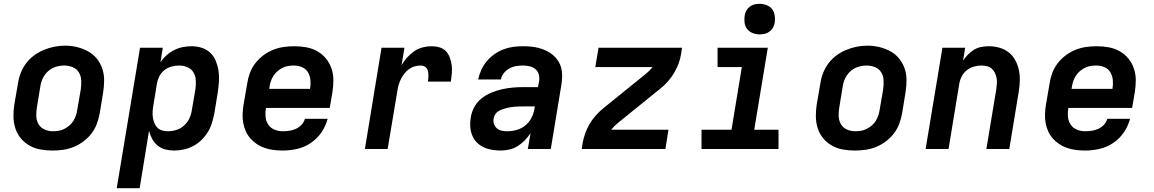

<svg xmlns="http://www.w3.org/2000/svg" viewBox="-20 -780 6040 1005"><path d="M255 8Q223 8 192 2.5Q161 -3 134.5 -18Q108 -33 89 -56Q70 -79 60.5 -108Q51 -137 50.5 -169Q50 -201 55 -233L74 -343Q78 -371 88.5 -398Q99 -425 116.5 -448.5Q134 -472 158.5 -490Q183 -508 210 -519Q237 -530 264.5 -535.5Q292 -541 321 -541Q353 -541 383.5 -533.5Q414 -526 440.5 -511.5Q467 -497 486 -474Q505 -451 515 -422Q525 -393 525 -361Q525 -329 520 -297L502 -187Q497 -159 487 -132Q477 -105 459 -81.5Q441 -58 417 -40Q393 -22 366 -11Q339 0 311 4Q283 8 255 8ZM257 -93Q272 -93 287 -95.5Q302 -98 316 -105Q330 -112 342.5 -122.5Q355 -133 363.5 -146.5Q372 -160 377 -174.5Q382 -189 384 -203L403 -313Q406 -337 405 -360Q404 -383 392.5 -401.5Q381 -420 360 -428.5Q339 -437 316 -437Q294 -437 271.5 -430Q249 -423 231.5 -407Q214 -391 204 -370Q194 -349 191 -327L173 -217Q169 -194 170 -171Q171 -148 182 -129.5Q193 -111 213.5 -102Q234 -93 257 -93Z M591 205 713 -530H832L820 -453Q833 -474 851.5 -490.5Q870 -507 892 -518Q914 -529 937 -533.5Q960 -538 983 -538Q1011 -538 1037 -529.5Q1063 -521 1081.5 -503Q1100 -485 1110 -460Q1120 -435 1124 -408.5Q1128 -382 1126 -353.5Q1124 -325 1120 -297L1102 -187Q1097 -162 1089.5 -137Q1082 -112 1068 -89Q1054 -66 1034.5 -47Q1015 -28 991 -15.5Q967 -3 941.5 2.5Q916 8 891 8Q867 8 844.5 2Q822 -4 804.5 -18.5Q787 -33 776.5 -53Q766 -73 760 -95L711 205ZM859 -93Q881 -93 903.5 -100Q926 -107 943.5 -123Q961 -139 971 -160Q981 -181 984 -203L1003 -313Q1006 -336 1005 -359Q1004 -382 993 -400.5Q982 -419 961.5 -428Q941 -437 918 -437Q898 -437 877.5 -431.5Q857 -426 840 -412.5Q823 -399 813.5 -379.5Q804 -360 801 -340L783 -230Q780 -214 779 -198Q778 -182 780 -167Q782 -152 787.5 -137.5Q793 -123 803 -112.5Q813 -102 828 -97.5Q843 -93 859 -93Z M1460 8Q1436 8 1412 5Q1388 2 1366 -5.5Q1344 -13 1325 -25.5Q1306 -38 1291 -55Q1276 -72 1266.5 -93Q1257 -114 1253 -137Q1249 -160 1250 -184.5Q1251 -209 1255 -233L1274 -343Q1278 -371 1288 -398Q1298 -425 1316 -448.5Q1334 -472 1358 -490Q1382 -508 1409 -519Q1436 -530 1464.5 -534Q1493 -538 1520 -538Q1552 -538 1583 -532.5Q1614 -527 1640.5 -512Q1667 -497 1686 -474Q1705 -451 1715 -422Q1725 -393 1725 -361Q1725 -329 1720 -297L1706 -215H1372Q1368 -192 1370 -169Q1372 -146 1384 -128Q1396 -110 1416.5 -101.5Q1437 -93 1460 -93Q1477 -93 1494.5 -95.5Q1512 -98 1528.5 -105.5Q1545 -113 1558 -126.5Q1571 -140 1576 -158H1695Q1685 -120 1662.5 -87Q1640 -54 1606.5 -31.5Q1573 -9 1535 -0.5Q1497 8 1460 8ZM1389 -315H1603Q1607 -338 1605 -360.5Q1603 -383 1592 -401.5Q1581 -420 1561 -428.5Q1541 -437 1518 -437Q1503 -437 1488 -434.5Q1473 -432 1459 -425Q1445 -418 1432.5 -407.5Q1420 -397 1411.5 -383.5Q1403 -370 1398 -355.5Q1393 -341 1391 -327Z M1890 0 1977 -530H2097L2082 -439Q2095 -461 2111.5 -479.5Q2128 -498 2148.5 -512Q2169 -526 2192.5 -532Q2216 -538 2239 -538Q2261 -538 2281 -532Q2301 -526 2314.5 -511.5Q2328 -497 2335 -477.5Q2342 -458 2344.5 -438Q2347 -418 2345 -396Q2343 -374 2340 -353H2220Q2221 -362 2222 -371.5Q2223 -381 2222.5 -390Q2222 -399 2220 -407.5Q2218 -416 2213 -423Q2208 -430 2200 -433.5Q2192 -437 2182 -437Q2166 -437 2150 -432.5Q2134 -428 2120.5 -418Q2107 -408 2096.5 -394.5Q2086 -381 2078.5 -366Q2071 -351 2066.5 -335.5Q2062 -320 2060 -304L2009 0Z M2601 8Q2578 8 2554.5 4Q2531 0 2511 -9.5Q2491 -19 2475.5 -35Q2460 -51 2451.5 -72Q2443 -93 2441.5 -116.5Q2440 -140 2444 -164Q2448 -192 2462 -218.5Q2476 -245 2499.5 -264Q2523 -283 2550.5 -294.5Q2578 -306 2606.5 -312.5Q2635 -319 2663 -321.5Q2691 -324 2719 -324H2796L2802 -356Q2805 -374 2800 -391Q2795 -408 2782 -418.5Q2769 -429 2752 -433Q2735 -437 2716 -437Q2699 -437 2681 -434Q2663 -431 2646 -421.5Q2629 -412 2617 -397Q2605 -382 2602 -364H2483Q2488 -389 2499 -413.5Q2510 -438 2527.5 -459Q2545 -480 2567.5 -496Q2590 -512 2615 -521.5Q2640 -531 2665.5 -534.5Q2691 -538 2716 -538Q2738 -538 2759.5 -536Q2781 -534 2801.5 -528.5Q2822 -523 2840.5 -514Q2859 -505 2874.5 -492Q2890 -479 2901 -462Q2912 -445 2917.5 -424.5Q2923 -404 2922.5 -382.5Q2922 -361 2919 -339L2863 0H2743L2757 -83Q2744 -63 2727 -45.5Q2710 -28 2690 -15.5Q2670 -3 2647 2.5Q2624 8 2602 8Q2602 8 2602 8Q2602 8 2602 8ZM2636 -93Q2660 -93 2685 -100Q2710 -107 2730.5 -124Q2751 -141 2762.5 -164.5Q2774 -188 2778 -213L2780 -223H2719Q2708 -223 2697 -222.5Q2686 -222 2675 -221.5Q2664 -221 2653 -219Q2642 -217 2631.5 -214.5Q2621 -212 2610 -208Q2599 -204 2589 -198Q2579 -192 2572.5 -182Q2566 -172 2564 -161Q2561 -146 2565.5 -132Q2570 -118 2580.5 -108.5Q2591 -99 2606 -96Q2621 -93 2636 -93Z M3025 0 3030 -33Q3035 -59 3044 -84Q3053 -109 3067 -132.5Q3081 -156 3100 -177Q3119 -198 3140 -215L3360 -393Q3370 -401 3379 -410Q3388 -419 3396 -429H3096L3113 -530H3550L3545 -497Q3541 -471 3531.5 -446Q3522 -421 3508 -397.5Q3494 -374 3475.5 -353Q3457 -332 3435 -315L3215 -137Q3205 -129 3196 -120Q3187 -111 3179 -101H3479L3463 0Z M3652 0V-101H3809L3863 -429H3736V-530H3999L3928 -101H4055V0ZM3956 -600Q3937 -600 3919.5 -607Q3902 -614 3891 -628Q3880 -642 3877.5 -661Q3875 -680 3878 -699Q3880 -713 3887 -725Q3894 -737 3905 -745.5Q3916 -754 3929.5 -757Q3943 -760 3956 -760Q3975 -760 3993 -753Q4011 -746 4021.5 -732Q4032 -718 4035 -699Q4038 -680 4035 -661Q4033 -647 4026 -635Q4019 -623 4007.5 -614.5Q3996 -606 3982.5 -603Q3969 -600 3956 -600Z M4455 8Q4423 8 4392 2.5Q4361 -3 4334.5 -18Q4308 -33 4289 -56Q4270 -79 4260.5 -108Q4251 -137 4250.5 -169Q4250 -201 4255 -233L4274 -343Q4278 -371 4288.5 -398Q4299 -425 4316.5 -448.5Q4334 -472 4358.5 -490Q4383 -508 4410 -519Q4437 -530 4464.5 -535.5Q4492 -541 4521 -541Q4553 -541 4583.5 -533.5Q4614 -526 4640.5 -511.5Q4667 -497 4686 -474Q4705 -451 4715 -422Q4725 -393 4725 -361Q4725 -329 4720 -297L4702 -187Q4697 -159 4687 -132Q4677 -105 4659 -81.5Q4641 -58 4617 -40Q4593 -22 4566 -11Q4539 0 4511 4Q4483 8 4455 8ZM4457 -93Q4472 -93 4487 -95.5Q4502 -98 4516 -105Q4530 -112 4542.5 -122.5Q4555 -133 4563.5 -146.5Q4572 -160 4577 -174.5Q4582 -189 4584 -203L4603 -313Q4606 -337 4605 -360Q4604 -383 4592.5 -401.5Q4581 -420 4560 -428.5Q4539 -437 4516 -437Q4494 -437 4471.5 -430Q4449 -423 4431.5 -407Q4414 -391 4404 -370Q4394 -349 4391 -327L4373 -217Q4369 -194 4370 -171Q4371 -148 4382 -129.5Q4393 -111 4413.5 -102Q4434 -93 4457 -93Z M4825 0 4913 -530H5032L5021 -463Q5033 -480 5047.5 -495Q5062 -510 5080 -520.5Q5098 -531 5117.5 -534.5Q5137 -538 5156 -538Q5185 -538 5212.5 -530Q5240 -522 5261 -505Q5282 -488 5295 -463.5Q5308 -439 5313.5 -412Q5319 -385 5318 -355.5Q5317 -326 5312 -297L5263 0H5143L5195 -313Q5197 -328 5198 -343Q5199 -358 5196.5 -372Q5194 -386 5187.5 -399Q5181 -412 5170.5 -421Q5160 -430 5146 -433.5Q5132 -437 5117 -437Q5097 -437 5076.5 -431Q5056 -425 5039.5 -411.5Q5023 -398 5013.5 -379Q5004 -360 5001 -340L4945 0Z M5660 8Q5636 8 5612 5Q5588 2 5566 -5.5Q5544 -13 5525 -25.5Q5506 -38 5491 -55Q5476 -72 5466.5 -93Q5457 -114 5453 -137Q5449 -160 5450 -184.5Q5451 -209 5455 -233L5474 -343Q5478 -371 5488 -398Q5498 -425 5516 -448.5Q5534 -472 5558 -490Q5582 -508 5609 -519Q5636 -530 5664.5 -534Q5693 -538 5720 -538Q5752 -538 5783 -532.5Q5814 -527 5840.5 -512Q5867 -497 5886 -474Q5905 -451 5915 -422Q5925 -393 5925 -361Q5925 -329 5920 -297L5906 -215H5572Q5568 -192 5570 -169Q5572 -146 5584 -128Q5596 -110 5616.5 -101.5Q5637 -93 5660 -93Q5677 -93 5694.5 -95.5Q5712 -98 5728.5 -105.5Q5745 -113 5758 -126.5Q5771 -140 5776 -158H5895Q5885 -120 5862.5 -87Q5840 -54 5806.5 -31.5Q5773 -9 5735 -0.5Q5697 8 5660 8ZM5589 -315H5803Q5807 -338 5805 -360.5Q5803 -383 5792 -401.5Q5781 -420 5761 -428.5Q5741 -437 5718 -437Q5703 -437 5688 -434.5Q5673 -432 5659 -425Q5645 -418 5632.5 -407.5Q5620 -397 5611.5 -383.5Q5603 -370 5598 -355.5Q5593 -341 5591 -327Z"/></svg>

Font: Iosevka Curly Extended Oblique
Style: Bold
Weight: 700
Width: 7
Italic angle: -9°
Monospace: yes
Designer: Belleve Invis
Foundry: Belleve Invis
Version: Version 11.1.0; ttfautohint (v1.8.3)